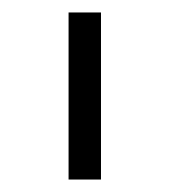

<svg xmlns="http://www.w3.org/2000/svg" viewBox="-20 -760 272 308"><path d="M90 -472V-740H142V-472Z"/></svg>

Font: Plexus Sans Light
Style: Regular
Weight: 300
Version: Version 2.001;PS 002.001;hotconv 1.0.70;makeotf.lib2.5.58329